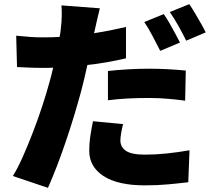

<svg xmlns="http://www.w3.org/2000/svg" viewBox="-20 -835 1040 925"><path d="M573 -237Q568 -218 564 -195.5Q560 -173 560 -158Q560 -127 586.5 -108.5Q613 -90 679 -90Q729 -90 782 -95.5Q835 -101 893 -111L887 43Q844 48 792.5 53Q741 58 678 58Q547 58 478.5 13Q410 -32 410 -108Q410 -146 416 -184.5Q422 -223 428 -251ZM461 -795Q455 -772 448 -740.5Q441 -709 437 -692Q436 -688 435.5 -684Q435 -680 433 -675Q510 -687 587 -705V-554Q544 -544 496.5 -535.5Q449 -527 401 -522Q394 -490 386.5 -458Q379 -426 371 -396Q357 -344 338.5 -282.5Q320 -221 298.5 -157.5Q277 -94 254.5 -35.5Q232 23 211 70L42 13Q65 -24 89.5 -79Q114 -134 138.5 -197.5Q163 -261 183.5 -323.5Q204 -386 218 -438Q223 -455 227.5 -473Q232 -491 236 -509Q223 -508 210.5 -508Q198 -508 186 -508Q147 -508 117.5 -509.5Q88 -511 62 -512L58 -663Q99 -659 126.5 -657Q154 -655 187 -655Q207 -655 227 -655.5Q247 -656 267 -657Q272 -680 273 -697Q277 -729 277.5 -759.5Q278 -790 276 -809ZM500 -493Q544 -498 596.5 -501Q649 -504 698 -504Q784 -504 875 -495L872 -350Q835 -355 790 -359Q745 -363 698 -363Q643 -363 595.5 -360.5Q548 -358 500 -352ZM769 -767Q782 -749 796.5 -723.5Q811 -698 824.5 -673Q838 -648 847 -630L752 -590Q736 -621 715.5 -660.5Q695 -700 675 -729ZM892 -815Q905 -796 920 -770.5Q935 -745 949 -720.5Q963 -696 971 -679L877 -639Q862 -670 840 -709.5Q818 -749 798 -777Z"/></svg>

Font: Source Han Sans CN Heavy
Style: Regular
Weight: 900
Designer: Ryoko NISHIZUKA 西塚涼子 (kana, bopomofo & ideographs); Paul D. Hunt (Latin, Greek & Cyrillic); Sandoll Communications 산돌커뮤니
Foundry: Adobe
Version: Version 2.000;hotconv 1.0.107;makeotfexe 2.5.65593